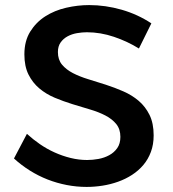

<svg xmlns="http://www.w3.org/2000/svg" viewBox="-20 -729 681 756"><path d="M527 -538Q482 -566 428.8 -584Q375.5 -602 322 -602Q303.5 -602 283.2 -598.5Q263 -595 246.2 -586Q229.5 -577 218.8 -562Q208 -547 208 -524Q208 -494 224.2 -474.5Q240.5 -455 267 -441.2Q293.5 -427.5 327.2 -417.2Q361 -407 396.5 -395.5Q432 -384 465.8 -369.2Q499.5 -354.5 526 -332Q552.5 -309.5 568.8 -276.5Q585 -243.5 585 -196Q585 -160 574.2 -131Q563.5 -102 544.5 -79.5Q525.5 -57 500 -40.5Q474.5 -24 445 -13.5Q415.5 -3 384 2Q352.5 7 321 7Q281.5 7 242.8 -0.5Q204 -8 167.5 -22.2Q131 -36.5 97.5 -57.5Q64 -78.5 35 -105L86 -202Q109.5 -180.5 137 -161.5Q164.5 -142.5 195 -128.8Q225.5 -115 258 -107Q290.5 -99 323 -99Q345 -99 368 -103.2Q391 -107.5 410.2 -118Q429.5 -128.5 441.8 -146Q454 -163.5 454 -190Q454 -220.5 437.8 -240.5Q421.5 -260.5 395 -274.2Q368.5 -288 334.5 -298Q300.5 -308 265 -319Q229.5 -330 195.5 -344.2Q161.5 -358.5 135 -380.8Q108.5 -403 92.2 -435.5Q76 -468 76 -515Q76 -567.5 99 -604.5Q122 -641.5 158.5 -664.8Q195 -688 240.5 -698.5Q286 -709 331 -709Q395 -709 458.8 -690.8Q522.5 -672.5 576 -637Z"/></svg>

Font: Argentum Sans
Style: Regular
Weight: 400
Designer: Julieta Ulanovsky, Owen Earl, Chris M. Simpson, Rasmus Andersson, Cristiano Sobral
Foundry: The Argentum Sans Project Authors
Version: Version 3.135; ttfautohint (v1.8.4.7-5d5b-dirty)